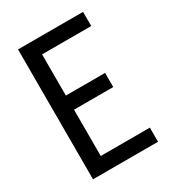

<svg xmlns="http://www.w3.org/2000/svg" viewBox="-178 -838 855 941"><g transform="rotate(-30 250.0 -367.5)"><path d="M70 0V-735H438V-655H160V-422H382V-342H160V-80H438V0Z"/></g></svg>

Font: Iosevka SS18 Medium
Style: Regular
Weight: 500
Monospace: yes
Designer: Belleve Invis
Foundry: Belleve Invis
Version: Version 25.1.1; ttfautohint (v1.8.4)